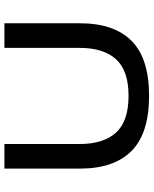

<svg xmlns="http://www.w3.org/2000/svg" viewBox="67 -746 696 870"><g transform="rotate(-90 415.0 -311.0)"><path d="M415.5 16.5Q246 16.5 166 -63Q86 -142.5 86 -296.5V-639H197.5V-297.5Q197.5 -190 249.2 -133.2Q301 -76.5 415.5 -76.5Q530 -76.5 581.5 -133.2Q633 -190 633 -297.5V-639H744.5V-296.5Q744.5 -142.5 665 -63Q585.5 16.5 415.5 16.5Z"/></g></svg>

Font: Anek Latin Expanded Medium
Style: Regular
Weight: 500
Width: 7
Designer: Yesha Goshar
Foundry: Ek Type
Version: Version 1.003